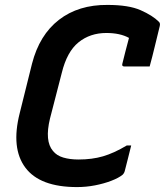

<svg xmlns="http://www.w3.org/2000/svg" viewBox="-20 -740 670 780"><path d="M293 20Q142 20 83 -59Q24 -138 60 -280L110 -481Q140 -598 219.5 -659.5Q299 -721 417 -720Q503 -720 551.5 -698.5Q600 -677 625 -652Q632 -646 629 -634Q620 -598 609.5 -554Q599 -510 588 -470H485Q474 -470 477 -481Q483 -504 489 -529Q495 -554 504 -586Q468 -606 412 -606Q346 -606 299 -568Q252 -530 231 -444L183 -258Q161 -167 195 -127Q210 -108 237 -100Q264 -92 299 -92Q354 -92 398.5 -105Q443 -118 495 -149H513Q506 -122 500 -97Q494 -72 487 -46Q485 -37 478 -30Q462 -17 432 -5.5Q402 6 366 13Q330 20 293 20Z"/></svg>

Font: Recursive Sn Lnr St SmB
Style: Italic
Weight: 600
Italic angle: -15°
Version: Version 1.079;hotconv 1.0.112;makeotfexe 2.5.65598; ttfautoh